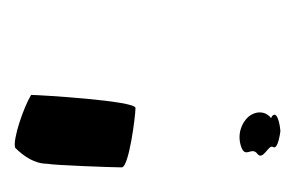

<svg xmlns="http://www.w3.org/2000/svg" viewBox="-91 -501 407 265"><g transform="rotate(90 112.5 -368.5)"><path d="M111 -208C127 -198 173 -182 184 -186C196 -198 206 -213 206 -230C208 -238 211 -320 211 -333C211 -343 140 -352 129 -352C119 -352 111 -218 111 -208ZM139 -535C134 -529 133 -518 141 -508C150 -498 166 -492 183 -498C199 -504 182 -512 192 -520C203 -528 178 -536 183 -542C187 -549 161 -552 161 -552C158 -552 134 -549 139 -542C140 -540 142 -540 143 -539C142 -538 140 -537 139 -535ZM161 -552Z"/></g></svg>

Font: bitstorm
Style: maxext
Weight: 400
Version: Version 0.2